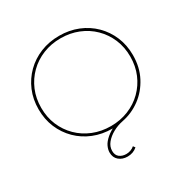

<svg xmlns="http://www.w3.org/2000/svg" viewBox="-200 -878 1237 1266"><g transform="rotate(-30 418.0 -245.0)"><path d="M413 213Q374 213 348 191Q322 169 322 130Q322 109 333 84.5Q344 60 374 34Q404 8 459 -16L441 1Q435 2 429.5 2.5Q424 3 418 3Q341 3 275.5 -23.5Q210 -50 161.5 -98Q113 -146 86 -210Q59 -274 59 -350Q59 -426 86 -490Q113 -554 161.5 -602Q210 -650 275.5 -676.5Q341 -703 418 -703Q495 -703 560.5 -676.5Q626 -650 674.5 -602Q723 -554 750 -490Q777 -426 777 -350Q777 -258 739 -185.5Q701 -113 638.5 -67Q576 -21 500 -6Q459 2 423 22Q387 42 364.5 69.5Q342 97 342 130Q342 162 362.5 178Q383 194 414 194Q431 194 447.5 188Q464 182 476 171L487 186Q471 200 452.5 206.5Q434 213 413 213ZM418 -16Q490 -16 552 -41Q614 -66 660 -111.5Q706 -157 731.5 -217.5Q757 -278 757 -350Q757 -422 731.5 -482.5Q706 -543 660 -588.5Q614 -634 552 -659Q490 -684 418 -684Q346 -684 284 -659Q222 -634 176 -588.5Q130 -543 104.5 -482.5Q79 -422 79 -350Q79 -278 104.5 -217.5Q130 -157 176 -111.5Q222 -66 284 -41Q346 -16 418 -16Z"/></g></svg>

Font: Montserrat Thin
Style: Regular
Weight: 100
Designer: Julieta Ulanovsky
Foundry: Julieta Ulanovsky
Version: Version 9.000